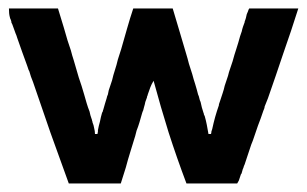

<svg xmlns="http://www.w3.org/2000/svg" viewBox="-20 -431 721 451"><path d="M116.2 -411.1Q124 -384.8 129.9 -366.2Q135.7 -346.7 138.7 -335.9Q142.6 -324.2 146.5 -312.5Q149.4 -300.8 153.3 -289.1Q159.2 -269.5 165 -249Q171.9 -229.5 177.7 -209Q180.7 -199.2 183.6 -188.5Q186.5 -178.7 190.4 -168.9Q191.4 -164.1 192.4 -160.2Q194.3 -155.3 195.3 -151.4Q196.3 -149.4 196.3 -147.5Q197.3 -145.5 197.3 -143.6Q200.2 -136.7 201.2 -129.9Q203.1 -123 203.1 -116.2Q205.1 -116.2 209 -116.2Q209 -118.2 210 -121.1Q210 -123 210 -125Q211.9 -135.7 214.8 -145.5Q216.8 -156.2 219.7 -166Q220.7 -168 221.7 -169.9Q221.7 -171.9 222.7 -173.8Q224.6 -180.7 226.6 -187.5Q228.5 -193.4 230.5 -200.2Q231.4 -205.1 233.4 -209Q234.4 -213.9 235.4 -218.8Q239.3 -230.5 243.2 -242.2Q246.1 -254.9 250 -266.6Q253.9 -278.3 256.8 -291Q260.7 -302.7 264.6 -315.4Q271.5 -338.9 278.3 -363.3Q285.2 -387.7 293 -411.1Q323.2 -411.1 385.7 -411.1Q393.6 -384.8 401.4 -358.4Q409.2 -332 417 -305.7Q420.9 -293 423.8 -281.2Q427.7 -268.6 431.6 -256.8Q434.6 -245.1 438.5 -233.4Q442.4 -220.7 445.3 -209Q447.3 -205.1 448.2 -200.2Q449.2 -195.3 451.2 -191.4Q453.1 -184.6 454.1 -178.7Q456.1 -171.9 458 -166Q459 -164.1 459 -162.1Q460 -160.2 460.9 -158.2Q463.9 -147.5 465.8 -137.7Q467.8 -127 469.7 -116.2Q471.7 -116.2 475.6 -116.2Q476.6 -119.1 476.6 -122.1Q477.5 -125 478.5 -127.9Q481.4 -141.6 485.4 -156.2Q489.3 -169.9 494.1 -183.6Q494.1 -186.5 495.1 -188.5Q496.1 -191.4 497.1 -194.3Q500 -203.1 502.9 -211.9Q505.9 -220.7 507.8 -229.5Q509.8 -235.4 511.7 -241.2Q513.7 -247.1 515.6 -252.9Q517.6 -261.7 520.5 -269.5Q523.4 -278.3 526.4 -287.1Q530.3 -301.8 535.2 -316.4Q540 -331.1 543.9 -345.7Q544.9 -348.6 545.9 -351.6Q546.9 -354.5 547.9 -357.4Q548.8 -362.3 550.8 -368.2Q552.7 -374 554.7 -378.9Q554.7 -381.8 555.7 -382.8Q555.7 -383.8 557.6 -388.7Q558.6 -393.6 559.6 -397.5Q561.5 -401.4 562.5 -404.3Q563.5 -408.2 565.4 -411.1Q604.5 -411.1 680.7 -411.1Q664.1 -358.4 645.5 -305.7Q627.9 -252.9 609.4 -200.2Q607.4 -195.3 605.5 -190.4Q603.5 -185.5 601.6 -180.7Q601.6 -178.7 600.6 -175.8Q599.6 -173.8 598.6 -170.9Q592.8 -153.3 585.9 -135.7Q580.1 -119.1 574.2 -101.6Q573.2 -98.6 572.3 -96.7Q571.3 -93.8 570.3 -91.8Q566.4 -80.1 562.5 -68.4Q558.6 -56.6 554.7 -44.9Q552.7 -41 551.8 -37.1Q549.8 -33.2 548.8 -28.3Q547.9 -26.4 547.9 -24.4Q546.9 -22.5 545.9 -21.5Q543 -12.7 541 -6.8Q538.1 -2 537.1 0Q530.3 0 523.4 0Q519.5 0 515.6 0Q512.7 0 510.7 0Q508.8 0 506.8 0Q503.9 0 502 0Q496.1 0 489.3 0Q483.4 0 476.6 0Q472.7 0 468.8 0Q463.9 0 460 0Q449.2 0 438.5 0Q428.7 0 418 0Q395.5 -59.6 376 -120.1Q357.4 -179.7 340.8 -241.2Q335.9 -233.4 333 -225.6Q330.1 -217.8 327.1 -209Q327.1 -207 326.2 -206.1Q325.2 -204.1 325.2 -202.1Q323.2 -196.3 321.3 -191.4Q320.3 -185.5 318.4 -179.7Q317.4 -175.8 316.4 -171.9Q314.5 -168 313.5 -164.1Q310.5 -154.3 307.6 -143.6Q304.7 -133.8 300.8 -124Q297.9 -111.3 293.9 -99.6Q290 -86.9 286.1 -74.2Q280.3 -55.7 275.4 -37.1Q269.5 -18.6 263.7 0Q222.7 0 141.6 0Q120.1 -59.6 98.6 -119.1Q78.1 -178.7 57.6 -238.3Q54.7 -245.1 52.7 -251Q50.8 -257.8 48.8 -263.7Q46.9 -266.6 45.9 -270.5Q44.9 -273.4 43.9 -276.4Q38.1 -293 32.2 -308.6Q26.4 -325.2 20.5 -341.8Q19.5 -344.7 18.6 -347.7Q17.6 -349.6 16.6 -352.5Q14.6 -358.4 12.7 -363.3Q10.7 -368.2 8.8 -374Q7.8 -376 6.8 -377.9Q6.8 -380.9 5.9 -382.8Q4.9 -384.8 4.9 -385.7Q3.9 -386.7 2.9 -391.6Q1 -398.4 1 -411.1Q29.3 -411.1 53.7 -411.1Q77.1 -411.1 116.2 -411.1Z"/></svg>

Font: younuzwebcastlestrokefill
Style: Regular
Weight: 400
Version: Version 1.0